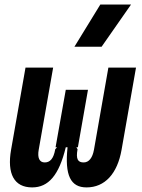

<svg xmlns="http://www.w3.org/2000/svg" viewBox="-20 -815 626 845"><path d="M360.8 9.8C441.4 9.8 496.6 -50.3 515.1 -156.2L578.6 -517.6H457L393.6 -156.2C387.2 -120.6 371.6 -100.1 348.1 -100.1C322.3 -100.1 313.5 -115.2 321.3 -158.2L315.9 -167H322.8L367.2 -419.9H269.5L224.6 -167H231.4L223.1 -158.2C215.8 -115.7 199.7 -100.1 176.8 -100.1C153.3 -100.1 144 -120.6 150.4 -156.2L213.9 -517.6H92.3L28.8 -156.2C10.3 -50.3 42 9.8 121.6 9.8C192.9 9.8 239.7 -43.5 269.5 -167H277.3C264.2 -43.5 290.5 9.8 360.8 9.8ZM307.6 -609.4H427.2L556.6 -794.9H421.4Z"/></svg>

Font: Cascadia Code SemiBold
Style: Italic
Weight: 600
Italic angle: -10°
Monospace: yes
Designer: Aaron Bell
Foundry: Saja Typeworks
Version: Version 2404.023